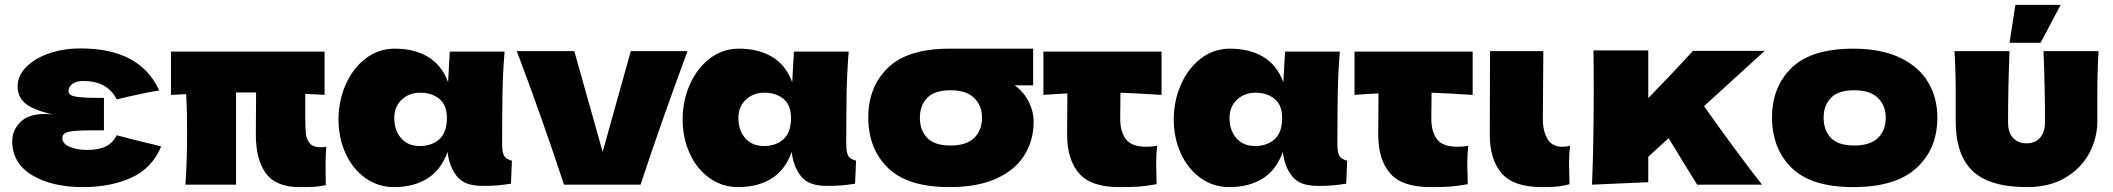

<svg xmlns="http://www.w3.org/2000/svg" viewBox="-20 -755 8640 785"><path d="M52 -401Q52 -445 86.5 -480.5Q121 -516 180 -536.5Q239 -557 310 -557Q553 -557 631 -385Q593 -380 505 -360Q473 -352 457 -349Q419 -424 320 -424Q292 -424 276 -412Q260 -400 260 -382Q260 -365 289 -360Q318 -355 371 -355H405V-222H348Q286 -222 260.5 -216Q235 -210 235 -191Q235 -167 265 -154.5Q295 -142 335 -142Q384 -142 413 -156.5Q442 -171 457 -202L550 -178Q615 -163 639 -156Q601 -66 516 -28Q431 10 320 10Q192 10 111 -39Q30 -88 30 -178Q30 -222 63 -255.5Q96 -289 163 -289Q173 -289 195 -287Q111 -307 81.5 -334Q52 -361 52 -401Z M1311 -80 1312 2Q1289 7 1267 8.5Q1245 10 1205 10Q1108 10 1067 -46.5Q1026 -103 1026 -204L1027 -377H945V0H738Q745 -91 745 -210Q745 -302 741 -370L679 -367V-544H1307V-367Q1280 -369 1228 -371V-270Q1228 -229 1231 -206Q1234 -183 1247.5 -168Q1261 -153 1289 -153Q1305 -153 1314 -155Q1311 -113 1311 -80Z M2073 -98 2069 -4Q2037 1 2013.5 3Q1990 5 1951 5Q1878 5 1847 -35.5Q1816 -76 1810 -134Q1783 -59 1726.5 -24.5Q1670 10 1591 10Q1526 10 1474 -27Q1422 -64 1393 -127.5Q1364 -191 1364 -267Q1364 -342 1393 -408.5Q1422 -475 1474.5 -515.5Q1527 -556 1594 -556Q1674 -556 1730 -522.5Q1786 -489 1812 -419L1819 -544H2043Q2036 -460 2034.5 -376Q2033 -292 2033 -166Q2033 -132 2041 -118Q2049 -104 2073 -98ZM1807 -273Q1807 -326 1776 -351Q1745 -376 1698 -376Q1653 -376 1622.5 -347.5Q1592 -319 1592 -273Q1592 -222 1620 -190Q1648 -158 1696 -158Q1745 -158 1776 -185.5Q1807 -213 1807 -273Z M2791 -546Q2683 -255 2599 0H2286Q2196 -273 2093 -546H2328L2444 -134L2559 -546Z M3480 -98 3476 -4Q3444 1 3420.5 3Q3397 5 3358 5Q3285 5 3254 -35.5Q3223 -76 3217 -134Q3190 -59 3133.5 -24.5Q3077 10 2998 10Q2933 10 2881 -27Q2829 -64 2800 -127.5Q2771 -191 2771 -267Q2771 -342 2800 -408.5Q2829 -475 2881.5 -515.5Q2934 -556 3001 -556Q3081 -556 3137 -522.5Q3193 -489 3219 -419L3226 -544H3450Q3443 -460 3441.5 -376Q3440 -292 3440 -166Q3440 -132 3448 -118Q3456 -104 3480 -98ZM3214 -273Q3214 -326 3183 -351Q3152 -376 3105 -376Q3060 -376 3029.5 -347.5Q2999 -319 2999 -273Q2999 -222 3027 -190Q3055 -158 3103 -158Q3152 -158 3183 -185.5Q3214 -213 3214 -273Z M4129 -406Q4166 -379 4186 -339Q4206 -299 4206 -257Q4206 -182 4169 -121.5Q4132 -61 4055 -25.5Q3978 10 3862 10Q3691 10 3610.5 -68.5Q3530 -147 3530 -275Q3530 -400 3610.5 -478Q3691 -556 3862 -556H3868H4204V-406ZM3995 -274Q3995 -323 3963 -354.5Q3931 -386 3866 -386Q3801 -386 3771 -355Q3741 -324 3741 -274Q3741 -222 3771 -191Q3801 -160 3866 -160Q3931 -160 3963 -191Q3995 -222 3995 -274Z M4729 -367Q4637 -373 4561 -376L4560 -270Q4560 -216 4583.5 -185.5Q4607 -155 4667 -155Q4690 -155 4711 -159Q4707 -122 4707 -84Q4707 -66 4709 -2Q4665 6 4635 8Q4605 10 4557 10Q4440 10 4391.5 -46.5Q4343 -103 4343 -204L4344 -373Q4297 -371 4246 -367V-544H4729Z M5488 -98 5484 -4Q5452 1 5428.5 3Q5405 5 5366 5Q5293 5 5262 -35.5Q5231 -76 5225 -134Q5198 -59 5141.5 -24.5Q5085 10 5006 10Q4941 10 4889 -27Q4837 -64 4808 -127.5Q4779 -191 4779 -267Q4779 -342 4808 -408.5Q4837 -475 4889.5 -515.5Q4942 -556 5009 -556Q5089 -556 5145 -522.5Q5201 -489 5227 -419L5234 -544H5458Q5451 -460 5449.5 -376Q5448 -292 5448 -166Q5448 -132 5456 -118Q5464 -104 5488 -98ZM5222 -273Q5222 -326 5191 -351Q5160 -376 5113 -376Q5068 -376 5037.5 -347.5Q5007 -319 5007 -273Q5007 -222 5035 -190Q5063 -158 5111 -158Q5160 -158 5191 -185.5Q5222 -213 5222 -273Z M6001 -367Q5909 -373 5833 -376L5832 -270Q5832 -216 5855.5 -185.5Q5879 -155 5939 -155Q5962 -155 5983 -159Q5979 -122 5979 -84Q5979 -66 5981 -2Q5937 6 5907 8Q5877 10 5829 10Q5712 10 5663.5 -46.5Q5615 -103 5615 -204L5616 -373Q5569 -371 5518 -367V-544H6001Z M6071 -204 6072 -546H6290L6288 -270Q6288 -218 6307 -186.5Q6326 -155 6368 -155Q6384 -155 6399 -159Q6395 -122 6395 -84Q6395 -66 6397 -2Q6368 6 6343.5 8Q6319 10 6285 10Q6168 10 6119.5 -46.5Q6071 -103 6071 -204Z M7195 -547 6947 -321Q7074 -141 7184 0H6919L6868 -82Q6818 -165 6802 -190L6719 -114V-10L6489 0Q6496 -165 6496 -381Q6496 -493 6495 -549H6719V-354Q6816 -453 6902 -547Z M7225 -275Q7225 -400 7305.5 -478Q7386 -556 7557 -556Q7672 -556 7749.5 -518.5Q7827 -481 7864 -417.5Q7901 -354 7901 -275Q7901 -146 7815.5 -68Q7730 10 7557 10Q7386 10 7305.5 -68.5Q7225 -147 7225 -275ZM7690 -274Q7690 -323 7658 -354.5Q7626 -386 7561 -386Q7496 -386 7466 -355Q7436 -324 7436 -274Q7436 -222 7466 -191Q7496 -160 7561 -160Q7626 -160 7658 -191Q7690 -222 7690 -274Z M8560 -546Q8555 -466 8555 -373V-259Q8555 -191 8522.5 -129.5Q8490 -68 8425 -29Q8360 10 8268 10Q8114 10 8045 -56Q7976 -122 7976 -259V-373Q7976 -466 7971 -546H8196Q8190 -399 8190 -255Q8190 -213 8210.5 -191Q8231 -169 8266 -169Q8301 -169 8321 -192Q8341 -215 8341 -255Q8341 -399 8335 -546ZM8323 -580H8196L8220 -735H8405Z"/></svg>

Font: Mantou Sans
Style: Regular
Weight: 400
Designer: Mant0u / artakana
Foundry: Mant0u / artakana
Version: Version 1.001;October 22, 2023;FontCreator 14.0.0.2901 64-bi